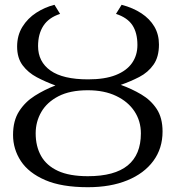

<svg xmlns="http://www.w3.org/2000/svg" viewBox="-20 -771 734 802"><path d="M347 11Q237.5 11 168.8 -18.8Q100 -48.5 67.2 -98.2Q34.5 -148 34.5 -207.5Q34.5 -267 59.8 -306.2Q85 -345.5 125.5 -371Q166 -396.5 211.5 -414Q170.5 -429 134 -448.2Q97.5 -467.5 74.5 -498.2Q51.5 -529 51.5 -576.5Q51.5 -623 73.5 -658.8Q95.5 -694.5 131.5 -717.8Q167.5 -741 207.5 -751L231 -713Q183.5 -697.5 161.2 -663.2Q139 -629 139 -578.5Q139 -513 191 -476.2Q243 -439.5 348 -439.5Q418 -439.5 463.5 -457.5Q509 -475.5 531.5 -507.8Q554 -540 554 -583Q554 -634 533 -665.8Q512 -697.5 464.5 -713L488 -751Q535.5 -738.5 570.5 -715.5Q605.5 -692.5 624.8 -659.8Q644 -627 644 -585Q644 -533 621.2 -500.8Q598.5 -468.5 561.8 -449.5Q525 -430.5 484.5 -416.5Q530.5 -400 570.2 -376.5Q610 -353 634.5 -316Q659 -279 659 -221.5Q659 -151 620.5 -98.8Q582 -46.5 512 -17.8Q442 11 347 11ZM347 -35Q458.5 -35 513.5 -80Q568.5 -125 568.5 -214Q568.5 -265 541.8 -305.8Q515 -346.5 465.2 -370.2Q415.5 -394 347 -394Q272.5 -394 224.2 -369Q176 -344 152.5 -303.2Q129 -262.5 129 -214Q129 -160 151.5 -119.8Q174 -79.5 222 -57.2Q270 -35 347 -35Z"/></svg>

Font: Merriweather 24pt Light
Style: Regular
Weight: 300
Designer: Eben Sorkin
Foundry: Eben Sorkin
Version: Version 2.100